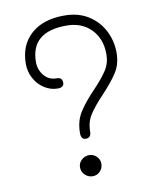

<svg xmlns="http://www.w3.org/2000/svg" viewBox="-81 -792 683 841"><g transform="rotate(-10 260.0 -371.5)"><path d="M241 -209Q241 -262 264.5 -300Q288 -338 335 -387Q375 -429 395 -460Q415 -491 415 -530Q415 -599 373.5 -641.5Q332 -684 264 -684Q105 -684 105 -549Q105 -516 126 -490Q147 -464 181 -464Q195 -464 201 -458Q207 -452 207 -439Q207 -429 199.5 -424Q192 -419 180 -419Q148 -419 120 -437Q92 -455 76 -485Q60 -515 60 -549Q60 -632 113.5 -680.5Q167 -729 262 -729Q325 -729 369.5 -700.5Q414 -672 437 -626.5Q460 -581 460 -530Q460 -480 437.5 -444Q415 -408 369 -359Q327 -315 306.5 -283Q286 -251 286 -209Q286 -181 262 -181Q241 -181 241 -209ZM215 -62Q215 -81 229.5 -94.5Q244 -108 264 -108Q282 -108 296 -94.5Q310 -81 310 -62Q310 -42 296.5 -28Q283 -14 264 -14Q244 -14 229.5 -28Q215 -42 215 -62Z"/></g></svg>

Font: Mali Light
Style: Regular
Weight: 300
Designer: Kitiyaporn Chalermlarp | Katatrad Aksorn Co.,Ltd.
Foundry: Cadson Demak Co.,Ltd.
Version: Version 1.000; ttfautohint (v1.6)